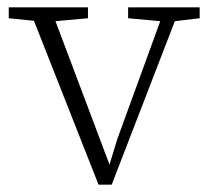

<svg xmlns="http://www.w3.org/2000/svg" viewBox="-20 -502 577 526"><path d="M331 -452V-482H527V-452L459 -444L286 4H250L73 -445L4 -452V-482H221V-452L132 -444L280 -51L301 -120L419 -444Z"/></svg>

Font: Source Serif 4 SmText Light
Style: Regular
Weight: 300
Designer: Frank Grießhammer
Foundry: Adobe
Version: Version 4.005;hotconv 1.1.0;makeotfexe 2.6.0